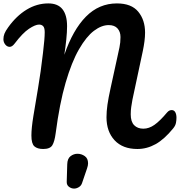

<svg xmlns="http://www.w3.org/2000/svg" viewBox="-21 -868 1054 1125"><path d="M232 5Q198 5 180.5 -10.5Q163 -26 163 -74Q163 -117 174.5 -187.5Q186 -258 202 -352Q218 -446 231 -559Q236 -601 238.5 -630.5Q241 -660 241 -679Q241 -705 232 -714.5Q223 -724 208 -724Q186 -724 149 -699.5Q112 -675 65 -613Q50 -593 35 -593.5Q20 -594 9.5 -607.5Q-1 -621 -1 -638Q-1 -655 5 -670.5Q11 -686 27 -708Q75 -775 135 -811.5Q195 -848 262 -848Q318 -848 345 -814Q372 -780 372 -715Q372 -680 367.5 -637Q363 -594 356 -547Q406 -693 482.5 -770.5Q559 -848 664 -848Q749 -848 789 -799.5Q829 -751 829 -677Q829 -653 825.5 -626Q822 -599 816 -570L755 -284Q751 -262 748 -241.5Q745 -221 745 -198Q745 -155 765 -134.5Q785 -114 819 -114Q852 -114 884 -136.5Q916 -159 958 -209Q966 -218 972.5 -220.5Q979 -223 985 -223Q999 -223 1006 -210.5Q1013 -198 1013 -178Q1013 -164 1010 -148Q1007 -132 994 -116Q942 -52 891 -23.5Q840 5 784 5Q698 5 650.5 -46Q603 -97 603 -181Q603 -215 608.5 -254Q614 -293 627 -352L667 -535Q673 -563 679 -590.5Q685 -618 685 -651Q685 -682 667.5 -701.5Q650 -721 616 -721Q574 -721 529.5 -687.5Q485 -654 442 -579.5Q399 -505 363.5 -383.5Q328 -262 305 -86Q299 -40 286 -17.5Q273 5 232 5ZM413 237Q397 237 383 226.5Q369 216 370 196L373 94Q374 61 392.5 47Q411 33 433 33Q456 33 475.5 46.5Q495 60 495 89Q495 102 489 119L460 204Q455 220 441 228.5Q427 237 413 237Z"/></svg>

Font: Pacifico
Style: Regular
Weight: 400
Designer: Vernon Adams
Foundry: Vernon Adams
Version: Version 3.010; ttfautohint (v1.8.4.7-5d5b)